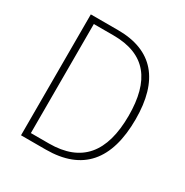

<svg xmlns="http://www.w3.org/2000/svg" viewBox="-164 -848 948 982"><g transform="rotate(30 309.5 -357.0)"><path d="M560 -364C560 -593 459 -714 254 -714H93V0H239C455 0 560 -124 560 -364ZM520 -362C520 -145 429 -35 238 -35H131V-679H247C438 -679 520 -568 520 -362Z"/></g></svg>

Font: Noto Sans Myanmar UI SemiCondensed ExtraLight
Style: Regular
Weight: 200
Width: 4
Designer: Monotype Design Team
Foundry: Monotype Imaging Inc.
Version: Version 2.103